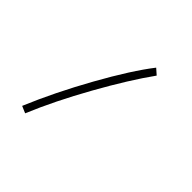

<svg xmlns="http://www.w3.org/2000/svg" viewBox="-105 -254 547 547"><g transform="rotate(45 168.5 19.0)"><path d="M40 188Q79 95 134.5 -4.5Q190 -104 233 -159L250 -144Q204 -80 150 16.5Q96 113 61 197Z"/></g></svg>

Font: Noto Sans Arabic CondThin
Style: Regular
Weight: 250
Width: 3
Designer: Nadine Chahine
Foundry: Monotype Imaging Inc.
Version: Version 1.001